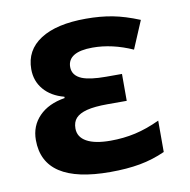

<svg xmlns="http://www.w3.org/2000/svg" viewBox="-68 -623 691 700"><g transform="rotate(-10 277.5 -273.0)"><path d="M38.1 -151.9Q38.1 -204.1 72.5 -239.5Q106.9 -274.9 168 -284.7V-289.6Q120.1 -302.2 93.3 -333.7Q66.4 -365.2 66.4 -409.2Q66.4 -479.5 125.7 -517.8Q185.1 -556.2 294.4 -556.2Q348.1 -556.2 392.8 -547.6Q437.5 -539.1 491.2 -517.1L447.8 -414.6Q372.6 -448.2 299.8 -448.2Q253.9 -448.2 230.7 -434.1Q207.5 -419.9 207.5 -392.6Q207.5 -360.8 241.7 -346.7Q271 -335 330.1 -335H389.2V-235.4H317.9Q270 -235.4 241.2 -228Q213.4 -220.7 200.4 -206.5Q187.5 -192.4 187.5 -168.5Q187.5 -136.7 218 -119.6Q248.5 -102.5 306.6 -102.5Q354.5 -102.5 398.2 -112.3Q441.9 -122.1 489.7 -144.5V-28.3Q444.3 -7.8 395.8 1Q347.2 9.8 285.6 9.8Q161.6 9.8 99.9 -30.5Q38.1 -70.8 38.1 -151.9Z"/></g></svg>

Font: Viking Open Sans
Style: Bold
Weight: 700
Foundry: Ascender Corporation
Version: Version 2.001